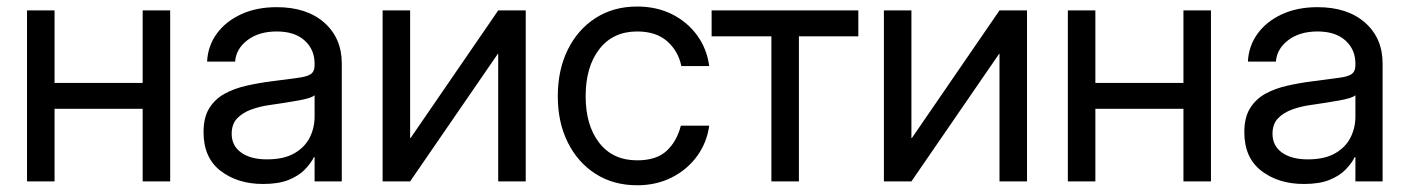

<svg xmlns="http://www.w3.org/2000/svg" viewBox="-20 -547 4251 579"><path d="M144.5 -515.6V-296.9H410.2V-515.6H493.2V0H410.2V-218.8H144.5V0H61.5V-515.6Z M773.4 7.8Q696.8 7.8 645.3 -31.7Q593.8 -71.3 593.8 -148.4Q593.8 -192.9 611.1 -220.7Q628.4 -248.5 657.5 -264.4Q686.5 -280.3 723.4 -288.6Q760.3 -296.9 798.8 -301.8Q848.1 -308.6 876.5 -312Q904.8 -315.4 916.7 -323.2Q928.7 -331.1 928.7 -350.6V-355.5Q928.7 -397.5 898.7 -424.8Q868.7 -452.1 814.5 -452.1Q760.7 -452.1 726.3 -426Q691.9 -399.9 689 -361.3H604.5Q606.9 -408.7 633.8 -445.6Q660.6 -482.4 707 -503.9Q753.4 -525.4 814.5 -525.4Q904.8 -525.4 957.8 -478.8Q1010.7 -432.1 1010.7 -355.5V0H928.7V-73.2H926.8Q917.5 -54.7 899.4 -35.9Q881.3 -17.1 850.8 -4.6Q820.3 7.8 773.4 7.8ZM785.2 -66.4Q835.9 -66.4 867.7 -84.7Q899.4 -103 914.1 -132.3Q928.7 -161.6 928.7 -195.3V-259.8Q919.4 -251 879.4 -243.9Q839.4 -236.8 794.9 -230.5Q765.1 -226.6 738.5 -217Q711.9 -207.5 695.3 -190.2Q678.7 -172.9 678.7 -143.6Q678.7 -107.4 707.3 -86.9Q735.8 -66.4 785.2 -66.4Z M1565.4 0H1482.4V-384.3H1481L1216.8 0H1133.8V-515.6H1216.8V-130.9H1218.3L1482.4 -515.6H1565.4Z M1901.4 11.7Q1830.1 11.7 1776.1 -22.7Q1722.2 -57.1 1692.1 -117.7Q1662.1 -178.2 1662.1 -256.8Q1662.1 -335.9 1692.1 -397Q1722.2 -458 1776.1 -492.7Q1830.1 -527.3 1901.4 -527.3Q1960 -527.3 2006.3 -504.2Q2052.7 -481 2082.3 -440.4Q2111.8 -399.9 2118.7 -347.7H2034.7Q2025.4 -393.1 1991.9 -422.6Q1958.5 -452.1 1901.4 -452.1Q1828.6 -452.1 1787.4 -398.9Q1746.1 -345.7 1746.1 -256.8Q1746.1 -168.9 1787.1 -116.2Q1828.1 -63.5 1901.4 -63.5Q1959.5 -63.5 1990.2 -92Q2021 -120.6 2033.2 -168H2118.7Q2111.8 -117.2 2082.3 -76.4Q2052.7 -35.6 2006.1 -12Q1959.5 11.7 1901.4 11.7Z M2306.2 0V-437.5H2126V-515.6H2568.4V-437.5H2389.2V0Z M3077.1 0H2994.1V-384.3H2992.7L2728.5 0H2645.5V-515.6H2728.5V-130.9H2730L2994.1 -515.6H3077.1Z M3283.2 -515.6V-296.9H3548.8V-515.6H3631.8V0H3548.8V-218.8H3283.2V0H3200.2V-515.6Z M3912.1 7.8Q3835.4 7.8 3783.9 -31.7Q3732.4 -71.3 3732.4 -148.4Q3732.4 -192.9 3749.8 -220.7Q3767.1 -248.5 3796.1 -264.4Q3825.2 -280.3 3862.1 -288.6Q3898.9 -296.9 3937.5 -301.8Q3986.8 -308.6 4015.1 -312Q4043.5 -315.4 4055.4 -323.2Q4067.4 -331.1 4067.4 -350.6V-355.5Q4067.4 -397.5 4037.4 -424.8Q4007.3 -452.1 3953.1 -452.1Q3899.4 -452.1 3865 -426Q3830.6 -399.9 3827.6 -361.3H3743.2Q3745.6 -408.7 3772.5 -445.6Q3799.3 -482.4 3845.7 -503.9Q3892.1 -525.4 3953.1 -525.4Q4043.5 -525.4 4096.4 -478.8Q4149.4 -432.1 4149.4 -355.5V0H4067.4V-73.2H4065.4Q4056.2 -54.7 4038.1 -35.9Q4020 -17.1 3989.5 -4.6Q3959 7.8 3912.1 7.8ZM3923.8 -66.4Q3974.6 -66.4 4006.3 -84.7Q4038.1 -103 4052.7 -132.3Q4067.4 -161.6 4067.4 -195.3V-259.8Q4058.1 -251 4018.1 -243.9Q3978 -236.8 3933.6 -230.5Q3903.8 -226.6 3877.2 -217Q3850.6 -207.5 3834 -190.2Q3817.4 -172.9 3817.4 -143.6Q3817.4 -107.4 3845.9 -86.9Q3874.5 -66.4 3923.8 -66.4Z"/></svg>

Font: Inter Display
Style: Regular
Weight: 400
Designer: Rasmus Andersson
Foundry: rsms
Version: Version 4.000;git-37864ae